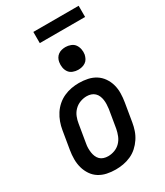

<svg xmlns="http://www.w3.org/2000/svg" viewBox="-224 -1003 948 1101"><g transform="rotate(-30 250.0 -452.0)"><path d="M205 8Q175 8 147 2Q119 -4 96 -18.5Q73 -33 57.5 -56Q42 -79 34.5 -106Q27 -133 27 -162.5Q27 -192 32 -221L52 -341Q56 -366 65 -391Q74 -416 88.5 -438.5Q103 -461 123.5 -479Q144 -497 168.5 -508Q193 -519 218 -523.5Q243 -528 268 -528Q298 -528 326 -522Q354 -516 377 -501.5Q400 -487 416 -464Q432 -441 439.5 -414Q447 -387 446.5 -357.5Q446 -328 441 -299L421 -179Q417 -154 408.5 -129Q400 -104 385 -81.5Q370 -59 350 -41Q330 -23 305.5 -12Q281 -1 255.5 3.5Q230 8 205 8ZM205 -80Q227 -80 248.5 -88Q270 -96 286 -112.5Q302 -129 310.5 -150.5Q319 -172 323 -193L343 -313Q345 -328 345.5 -343Q346 -358 344 -372Q342 -386 336.5 -399Q331 -412 321 -421.5Q311 -431 297.5 -435.5Q284 -440 269 -440Q247 -440 225.5 -432Q204 -424 187.5 -407.5Q171 -391 162.5 -369.5Q154 -348 151 -327L131 -207Q128 -192 128 -177Q128 -162 130 -148Q132 -134 137.5 -121Q143 -108 152.5 -98.5Q162 -89 176 -84.5Q190 -80 205 -80ZM304 -595Q287 -595 270 -601.5Q253 -608 243.5 -621.5Q234 -635 231 -652.5Q228 -670 231 -688Q233 -701 239.5 -712.5Q246 -724 256.5 -731.5Q267 -739 279.5 -742Q292 -745 305 -745Q322 -745 339 -738.5Q356 -732 365.5 -718.5Q375 -705 378.5 -687.5Q382 -670 379 -652Q376 -639 370 -627.5Q364 -616 353 -608.5Q342 -601 329.5 -598Q317 -595 304 -595ZM489 -838H189V-912H489Z"/></g></svg>

Font: Iosevka Term Curly Semibold
Style: Italic
Weight: 600
Italic angle: -9°
Designer: Belleve Invis
Foundry: Belleve Invis
Version: Version 32.3.0